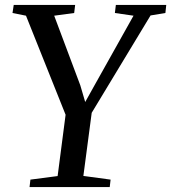

<svg xmlns="http://www.w3.org/2000/svg" viewBox="-20 -763 698 783"><path d="M100.5 0 104 -30.5 215 -45 247.5 -295 86 -699 31 -710 36 -743H286.5L282.5 -710L201 -699L307.5 -415L327.5 -347L364 -412.5L524.5 -699L448.5 -710L452.5 -743H658L654.5 -710L594 -700L354 -303L320 -45.5L431 -30.5L427.5 0Z"/></svg>

Font: Merriweather 72pt
Style: Italic
Weight: 400
Italic angle: -7.8°
Version: Version 2.101